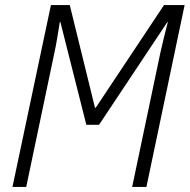

<svg xmlns="http://www.w3.org/2000/svg" viewBox="-20 -734 745 754"><path d="M29 0 180 -714H254L353 -311H356L624 -714H705L555 0H499L610 -528Q617 -559 624.5 -589.5Q632 -620 639 -647H637L369 -244H319L217 -648H215Q210 -619 205 -587Q200 -555 192 -519L83 0Z"/></svg>

Font: Noto Sans SemiCondensed Light
Style: Italic
Weight: 300
Width: 4
Italic angle: -12°
Designer: Monotype Design Team
Foundry: Monotype Imaging Inc.
Version: Version 2.013; ttfautohint (v1.8.4.7-5d5b)